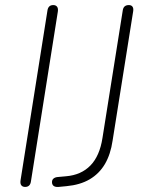

<svg xmlns="http://www.w3.org/2000/svg" viewBox="-20 -731 571 757"><path d="M79 6Q69 6 64 -0.5Q59 -7 61 -20L167 -689Q170 -711 190 -711Q200 -711 205 -704.5Q210 -698 208 -685L102 -16Q99 6 79 6ZM242 3 211 6Q198 7 191.5 2Q185 -3 185 -13Q185 -22 191 -27Q197 -32 207 -33L240 -36Q300 -41 336.5 -78.5Q373 -116 384 -187L464 -690Q467 -711 488 -711Q498 -711 502.5 -704.5Q507 -698 505 -686L424 -177Q416 -122 393.5 -84Q371 -46 333.5 -24Q296 -2 242 3Z"/></svg>

Font: Nunito Variable Extra Light
Style: Italic
Weight: 200
Italic angle: -9°
Designer: Vernon Adams
Foundry: Vernon Adams
Version: Version 3.602